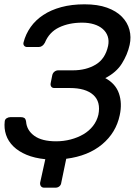

<svg xmlns="http://www.w3.org/2000/svg" viewBox="-20 -730 650 890"><path d="M2 -168Q3 -177 11 -182Q19 -187 28 -187H77Q87 -187 93 -183Q99 -179 101 -166Q104 -126 139 -100.5Q174 -75 240 -75Q275 -75 307.5 -83.5Q340 -92 366.5 -107.5Q393 -123 411 -146Q429 -169 436 -198Q448 -258 412.5 -290Q377 -322 304 -322H232Q222 -322 217.5 -328.5Q213 -335 215 -345L222 -380Q224 -391 232 -397.5Q240 -404 250 -404H318Q379 -404 423.5 -430.5Q468 -457 481 -517Q486 -541 479.5 -561Q473 -581 456.5 -595.5Q440 -610 415.5 -617.5Q391 -625 361 -625Q300 -625 254 -603Q208 -581 188 -532Q177 -512 159 -512H106Q97 -512 92 -518Q87 -524 89 -533Q99 -572 122 -604.5Q145 -637 180.5 -660.5Q216 -684 264 -697Q312 -710 372 -710Q433 -710 476 -694.5Q519 -679 545 -652.5Q571 -626 580 -592Q589 -558 581 -522Q571 -477 545 -435.5Q519 -394 468 -368Q516 -342 531.5 -296.5Q547 -251 535 -196Q518 -115 453.5 -61Q389 -7 287 6L264 117Q263 127 255.5 133.5Q248 140 237 140H185Q175 140 170 133.5Q165 127 166 117L190 8Q140 3 103 -12.5Q66 -28 42 -51.5Q18 -75 8 -105Q-2 -135 2 -168Z"/></svg>

Font: SVN-Rubik
Style: Italic
Weight: 400
Italic angle: -12°
Designer: Hubert and Fischer
Foundry: Hubert & Fischer
Version: Version 2.101; ttfautohint (v1.8.3)